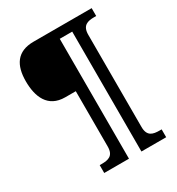

<svg xmlns="http://www.w3.org/2000/svg" viewBox="-203 -886 1033 1122"><g transform="rotate(-30 313.5 -324.5)"><path d="M169 111H336V-698H420V111H587V58H574C529 58 492 50 492 -13V-635C492 -698 529 -707 574 -707H587V-760H195C82 -760 40 -689 40 -582C40 -478 76 -386 193 -386H264V-13C264 50 227 58 182 58H169Z"/></g></svg>

Font: Noto Serif Lao
Style: Bold
Weight: 700
Designer: Monotype Design Team
Foundry: Monotype Imaging Inc.
Version: Version 2.003